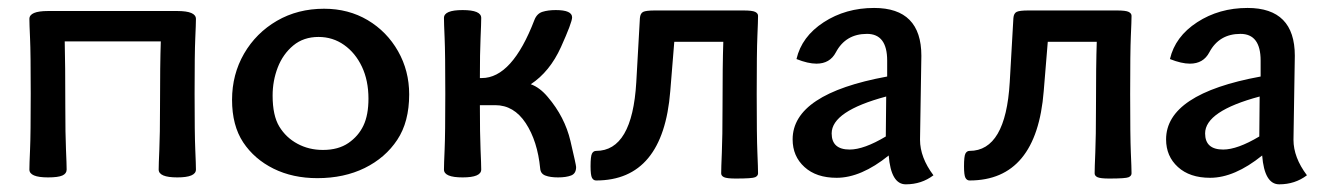

<svg xmlns="http://www.w3.org/2000/svg" viewBox="-20 -446 3399 488"><path d="M430.7 4.9Q383.3 4.9 383.3 -15.1Q383.3 -27.8 385 -66.2Q386.7 -104.5 386.7 -173.3Q386.7 -284.7 388.7 -340.8H144.5Q146 -284.7 146 -173.3Q146 -104.5 147.7 -66.2Q149.4 -27.8 149.4 -15.1Q149.4 -4.9 138.7 0Q127.9 4.9 102.1 4.9Q54.7 4.9 54.7 -15.1Q54.7 -27.8 56.4 -66.2Q58.1 -104.5 58.1 -208Q58.1 -311 56.4 -348.1Q54.7 -385.3 54.7 -397.9Q54.7 -418 102.1 -418H430.7Q478 -418 478 -397.9Q478 -385.3 476.3 -348.1Q474.6 -311 474.6 -208Q474.6 -104.5 476.3 -66.2Q478 -27.8 478 -15.1Q478 4.9 430.7 4.9Z M786.6 6.8Q724.1 6.8 675.3 -17.3Q626.5 -41.5 598.1 -84.2Q569.8 -127 569.8 -192.4Q569.8 -256.8 600.3 -309.6Q630.9 -362.3 683.8 -393.1Q736.8 -423.8 803.7 -423.8Q865.7 -423.8 914.6 -394.8Q963.4 -365.7 991.7 -315.9Q1020 -266.1 1020 -206.1Q1020 -136.2 989.7 -90.6Q959.5 -44.9 907 -19Q854.5 6.8 786.6 6.8ZM800.8 -64.9Q839.8 -64.9 865.5 -82.5Q891.1 -100.1 903.8 -127Q916.5 -153.8 916.5 -195.3Q916.5 -241.2 899.9 -276.4Q883.3 -311.5 854.5 -331.8Q825.7 -352.1 789.6 -352.1Q751.5 -352.1 725.3 -330.3Q699.2 -308.6 686 -274.7Q672.9 -240.7 672.9 -203.1Q672.9 -152.3 689.9 -124.3Q707 -96.2 736.1 -80.6Q765.1 -64.9 800.8 -64.9Z M1398.4 4.9Q1378.4 4.9 1366.2 0.2Q1354 -4.4 1353 -17.6Q1346.2 -87.4 1316.2 -133.1Q1286.1 -178.7 1238.8 -178.7H1199.7Q1199.7 -104.5 1201.4 -66.2Q1203.1 -27.8 1203.1 -15.1Q1203.1 4.9 1155.8 4.9Q1108.4 4.9 1108.4 -15.1Q1108.4 -27.8 1110.1 -66.2Q1111.8 -104.5 1111.8 -207.5Q1111.8 -311 1110.1 -349.1Q1108.4 -387.2 1108.4 -400.4Q1108.4 -420.4 1155.8 -420.4Q1203.1 -420.4 1203.1 -400.4Q1203.1 -387.2 1201.4 -349.1Q1199.7 -311 1199.7 -247.6H1204.6Q1281.7 -247.6 1338.4 -395.5Q1344.7 -411.6 1358.9 -416Q1373 -420.4 1392.6 -420.4Q1434.1 -420.4 1434.1 -401.9Q1434.1 -389.2 1405.8 -326.4Q1377.4 -263.7 1329.1 -231.9Q1352.1 -223.6 1372.1 -199.7Q1415.5 -148.9 1429.9 -87.6Q1444.3 -26.4 1444.3 -21.5Q1444.3 -4.9 1431.6 0Q1418.9 4.9 1398.4 4.9Z M1495.1 12.7Q1488.3 12.7 1484.6 5.9Q1481 -1 1481 -23.4Q1481 -48.8 1484.6 -55.7Q1488.3 -62.5 1495.1 -62.5Q1586.9 -62.5 1597.2 -236.8L1606.4 -399.9Q1607.4 -412.1 1614.7 -415.8Q1622.1 -419.4 1644.5 -419.4H1869.6Q1892.1 -419.4 1899.4 -415.8Q1906.7 -412.1 1906.7 -405.8Q1906.7 -392.6 1905 -353.8Q1903.3 -314.9 1903.3 -207Q1903.3 -98.6 1905 -58.6Q1906.7 -18.6 1906.7 -5.4Q1906.7 1 1899.4 4.4Q1892.1 7.8 1850.1 7.8Q1827.6 7.8 1820.3 4.4Q1813 1 1813 -5.4Q1813 -18.6 1814.7 -58.6Q1816.4 -98.6 1816.4 -170.9Q1816.4 -282.7 1818.4 -339.8H1693.8L1683.6 -214.4Q1665.5 12.7 1495.1 12.7Z M2139.6 -65.9Q2175.8 -65.9 2231.4 -99.1L2232.4 -200.7Q2093.8 -163.6 2093.8 -106.9Q2093.8 -65.9 2139.6 -65.9ZM2282.2 22.5Q2244.6 22.5 2238.8 -50.8Q2168.5 5.9 2106.4 5.9Q2054.7 5.9 2024.7 -21.5Q1994.6 -48.8 1994.6 -91.8Q1994.6 -207.5 2234.9 -251.5V-292Q2234.9 -359.9 2183.6 -359.9Q2129.4 -359.9 2104.5 -313Q2089.4 -284.2 2055.2 -284.2Q2033.7 -284.2 2004.4 -295.9Q2017.6 -353 2073.5 -389.4Q2129.4 -425.8 2201.7 -425.8Q2321.8 -425.8 2321.8 -304.2L2318.4 -90.8Q2318.4 -45.9 2352.5 -0.5Q2322.3 22.5 2282.2 22.5Z M2444.3 12.7Q2437.5 12.7 2433.8 5.9Q2430.2 -1 2430.2 -23.4Q2430.2 -48.8 2433.8 -55.7Q2437.5 -62.5 2444.3 -62.5Q2536.1 -62.5 2546.4 -236.8L2555.7 -399.9Q2556.6 -412.1 2564 -415.8Q2571.3 -419.4 2593.8 -419.4H2818.8Q2841.3 -419.4 2848.6 -415.8Q2856 -412.1 2856 -405.8Q2856 -392.6 2854.2 -353.8Q2852.5 -314.9 2852.5 -207Q2852.5 -98.6 2854.2 -58.6Q2856 -18.6 2856 -5.4Q2856 1 2848.6 4.4Q2841.3 7.8 2799.3 7.8Q2776.9 7.8 2769.5 4.4Q2762.2 1 2762.2 -5.4Q2762.2 -18.6 2763.9 -58.6Q2765.6 -98.6 2765.6 -170.9Q2765.6 -282.7 2767.6 -339.8H2643.1L2632.8 -214.4Q2614.7 12.7 2444.3 12.7Z M3088.9 -65.9Q3125 -65.9 3180.7 -99.1L3181.6 -200.7Q3043 -163.6 3043 -106.9Q3043 -65.9 3088.9 -65.9ZM3231.4 22.5Q3193.8 22.5 3188 -50.8Q3117.7 5.9 3055.7 5.9Q3003.9 5.9 2973.9 -21.5Q2943.8 -48.8 2943.8 -91.8Q2943.8 -207.5 3184.1 -251.5V-292Q3184.1 -359.9 3132.8 -359.9Q3078.6 -359.9 3053.7 -313Q3038.6 -284.2 3004.4 -284.2Q2982.9 -284.2 2953.6 -295.9Q2966.8 -353 3022.7 -389.4Q3078.6 -425.8 3150.9 -425.8Q3271 -425.8 3271 -304.2L3267.6 -90.8Q3267.6 -45.9 3301.8 -0.5Q3271.5 22.5 3231.4 22.5Z"/></svg>

Font: Bainsley
Style: Regular
Weight: 400
Designer: Paul James MIller
Foundry: High-Logic / Made with FontCreator
Version: Version 1.411;March 28, 2021;FontCreator 13.0.0.2683 64-bit